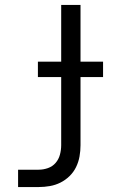

<svg xmlns="http://www.w3.org/2000/svg" viewBox="-20 -540 540 775"><path d="M53 215V145H136Q155 145 173.5 138.5Q192 132 204.5 117.5Q217 103 222 84Q227 65 227 46V-229H133V-291H227V-520H305V-291H396V-229H305V46Q305 69 301 91.5Q297 114 287 134.5Q277 155 260.5 171Q244 187 224 197Q204 207 181.5 211Q159 215 136 215Z"/></svg>

Font: Iosevka Custom
Style: Regular
Weight: 400
Monospace: yes
Designer: Belleve Invis
Foundry: Belleve Invis
Version: Version 32.5.0; ttfautohint (v1.8.4)